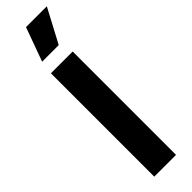

<svg xmlns="http://www.w3.org/2000/svg" viewBox="-304 -877 867 867"><g transform="rotate(-45 129.5 -443.5)"><path d="M58 0V-660H197V0ZM173 -725H67L126 -887H259Z"/></g></svg>

Font: Bricolage Grotesque 12pt Condensed Bricolage Grotesque 10pt Condensed Regular
Style: Bold
Weight: 700
Width: 3
Designer: Mathieu Triay
Foundry: Atelier Triay
Version: Version 1.001; ttfautohint (v1.8.4.7-5d5b);gftools[0.9.33.de